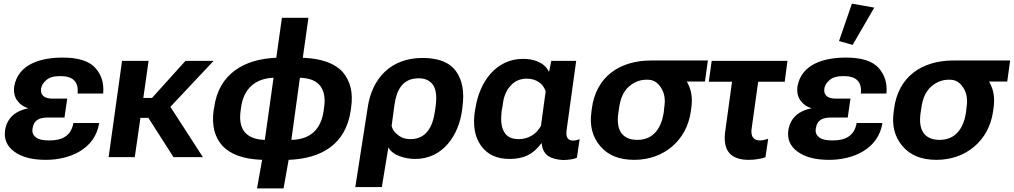

<svg xmlns="http://www.w3.org/2000/svg" viewBox="-20 -865 5581 1057"><path d="M233 15C364 15 504 -44 526 -188H384C372 -118 323 -92 255 -92C229 -92 197 -93 176 -110C161 -123 156 -138 159 -157C167 -208 200 -218 247 -218H335L350 -322H271C246 -322 229 -327 218 -337C208 -347 204 -359 206 -376C208 -394 219 -411 236 -425C253 -440 278 -446 314 -446C383 -446 414 -413 407 -350H548C553 -405 540 -452 505 -491C471 -529 411 -548 325 -548C213 -548 80 -517 58 -388C54 -355 61 -327 80 -305C94 -288 112 -276 136 -269C69 -256 19 -219 8 -148C1 -99 18 -60 59 -30C100 0 157 15 233 15Z M578 0H722L753 -216H797L935 0H1097L918 -277L1156 -530H1001L817 -326H769L798 -530H652Z M1395 172H1541L1569 15C1749 8 1883 -69 1911 -257L1913 -273C1925 -355 1909 -418 1867 -468C1824 -516 1751 -543 1647 -547L1678 -767H1532L1501 -547C1324 -540 1184 -459 1159 -273L1156 -257C1145 -175 1161 -111 1204 -63C1248 -15 1320 11 1423 15ZM1438 -95C1387 -96 1350 -111 1327 -138C1305 -165 1297 -205 1305 -257L1307 -273C1321 -375 1383 -433 1486 -437ZM1584 -95 1631 -437C1684 -435 1721 -421 1743 -392C1764 -364 1772 -325 1764 -273L1762 -257C1748 -154 1690 -97 1584 -95Z M1936 165H2082L2118 -53C2144 -6 2217 10 2266 10C2419 10 2506 -121 2524 -260L2526 -277C2537 -359 2526 -423 2491 -472C2455 -522 2394 -546 2306 -546C2132 -546 2025 -434 2003 -265ZM2240 -99C2212 -99 2190 -106 2171 -122C2151 -136 2140 -153 2136 -172L2151 -284C2162 -365 2193 -434 2285 -434C2322 -434 2348 -421 2365 -396C2381 -371 2385 -334 2379 -285L2374 -250C2363 -172 2329 -99 2240 -99Z M2785 10C2861 10 2915 -14 2960 -76H2962C2969 -6 3015 11 3078 16C3115 16 3146 9 3156 3L3171 -99C3161 -95 3147 -91 3136 -91C3122 -91 3112 -95 3105 -104C3098 -113 3096 -129 3100 -154L3152 -530H3015L3003 -471H3001C2976 -524 2914 -541 2860 -541C2708 -541 2620 -411 2598 -273L2595 -258C2582 -176 2593 -112 2628 -63C2663 -14 2715 10 2785 10ZM2836 -99C2797 -99 2770 -112 2756 -138C2740 -164 2736 -200 2741 -249L2747 -283C2752 -331 2766 -367 2791 -393C2813 -419 2843 -432 2881 -432C2927 -432 2970 -408 2984 -362L2958 -172C2933 -126 2888 -99 2836 -99Z M3472 15C3633 15 3760 -90 3783 -251L3785 -266C3793 -317 3788 -359 3772 -394C3769 -402 3765 -409 3761 -416H3861L3877 -532H3565C3392 -532 3261 -444 3238 -266L3236 -250C3225 -174 3241 -112 3284 -61C3327 -10 3389 15 3472 15ZM3489 -95C3448 -95 3420 -107 3401 -132C3383 -157 3377 -193 3384 -243L3388 -269C3395 -324 3413 -363 3444 -390C3475 -416 3509 -428 3547 -426C3577 -426 3601 -411 3619 -382C3638 -353 3644 -318 3637 -275L3634 -245C3621 -163 3580 -95 3489 -95Z M3882 -415H4010L3974 -153C3964 -93 3972 -50 3994 -24C4016 2 4051 15 4102 15C4118 15 4136 14 4155 10C4174 8 4187 4 4194 0L4209 -101C4195 -96 4179 -92 4164 -92C4146 -92 4133 -97 4126 -108C4117 -118 4114 -138 4119 -165L4154 -415H4300L4315 -530H3898Z M4545 15C4676 15 4816 -44 4838 -188H4696C4684 -118 4635 -92 4567 -92C4541 -92 4509 -93 4488 -110C4473 -123 4468 -138 4471 -157C4479 -208 4512 -218 4559 -218H4647L4662 -322H4583C4558 -322 4541 -327 4530 -337C4520 -347 4516 -359 4518 -376C4520 -394 4531 -411 4548 -425C4565 -440 4590 -446 4626 -446C4695 -446 4726 -413 4719 -350H4860C4865 -405 4852 -452 4817 -491C4783 -529 4723 -548 4637 -548C4525 -548 4392 -517 4370 -388C4366 -355 4373 -327 4392 -305C4406 -288 4424 -276 4448 -269C4381 -256 4331 -219 4320 -148C4313 -99 4330 -60 4371 -30C4412 0 4469 15 4545 15ZM4674 -618 4793 -823 4670 -845 4599 -639Z M5136 15C5297 15 5424 -90 5447 -251L5449 -266C5457 -317 5452 -359 5436 -394C5433 -402 5429 -409 5425 -416H5525L5541 -532H5229C5056 -532 4925 -444 4902 -266L4900 -250C4889 -174 4905 -112 4948 -61C4991 -10 5053 15 5136 15ZM5153 -95C5112 -95 5084 -107 5065 -132C5047 -157 5041 -193 5048 -243L5052 -269C5059 -324 5077 -363 5108 -390C5139 -416 5173 -428 5211 -426C5241 -426 5265 -411 5283 -382C5302 -353 5308 -318 5301 -275L5298 -245C5285 -163 5244 -95 5153 -95Z"/></svg>

Font: Cheyenne Sans
Style: Bold Italic
Weight: 700
Italic angle: -8.13011°
Designer: The Public Sans project authors (U.S. Web Design System), Libre Franklin designed by Pablo Impallari and Rodrigo Fuenzal
Foundry: The Cheyenne Sans Project Authors
Version: Version 2.007